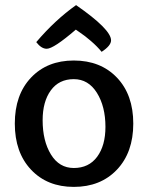

<svg xmlns="http://www.w3.org/2000/svg" viewBox="-20 -722 580 752"><path d="M415 -564Q415 -543 378 -519Q361 -540 336 -561.5Q311 -583 294 -594L277 -606Q190 -531 163 -531Q142 -531 122 -557Q196 -644 278 -702Q415 -607 415 -564ZM393 -225Q393 -305 359.5 -358.5Q326 -412 269 -412Q211 -412 179 -368Q147 -324 147 -251Q147 -170 179.5 -117Q212 -64 269 -64Q328 -64 360.5 -108Q393 -152 393 -225ZM269 10Q165 10 101.5 -57.5Q38 -125 38 -238Q38 -351 101.5 -418Q165 -485 269 -485Q374 -485 438 -418Q502 -351 502 -238Q502 -125 438 -57.5Q374 10 269 10Z"/></svg>

Font: Overlock
Style: Bold
Weight: 700
Designer: Dario Muhafara
Foundry: Dario Manuel Muhafara
Version: Version 1.002